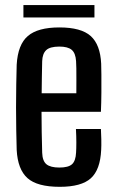

<svg xmlns="http://www.w3.org/2000/svg" viewBox="-20 -714 449 742"><path d="M211 8Q123.5 8 86 -25.8Q48.5 -59.5 44.5 -134.5Q43.5 -167.5 42.8 -210.2Q42 -253 42 -298.8Q42 -344.5 42.8 -387.8Q43.5 -431 44.5 -464Q49 -542 87.8 -575Q126.5 -608 209.5 -608Q293.5 -608 330.5 -574.8Q367.5 -541.5 371 -468Q371.5 -456.5 371.8 -425.5Q372 -394.5 371.8 -355.8Q371.5 -317 370 -282H140.5Q140.5 -243.5 141.2 -204.2Q142 -165 143 -124Q144 -92 159.5 -79.2Q175 -66.5 209.5 -66.5Q244 -66.5 258.2 -79.2Q272.5 -92 274 -124.5Q275 -139.5 275 -163.5Q275 -187.5 273.5 -215.5H370Q371 -201.5 371.5 -176Q372 -150.5 371 -134.5Q367.5 -58 331 -25Q294.5 8 211 8ZM141 -353.5H275Q275 -379 275.2 -404.5Q275.5 -430 275 -449.8Q274.5 -469.5 274 -477.5Q272 -509 257 -521.5Q242 -534 209.5 -534Q173 -534 158.5 -520.2Q144 -506.5 143 -477.5Q142.5 -447 141.8 -415.8Q141 -384.5 141 -353.5ZM70.5 -694.5H345V-646.5H70.5Z"/></svg>

Font: Big Shoulders Text Thin SemiBold
Style: Regular
Weight: 600
Version: Version 2.002